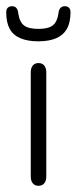

<svg xmlns="http://www.w3.org/2000/svg" viewBox="-21 -590 247 618"><path d="M78 -22Q78 -8 84.5 0Q91 8 103 8Q115 8 121.5 0Q128 -8 128 -22V-357Q128 -371 121.5 -379Q115 -387 103 -387Q91 -387 84.5 -379Q78 -371 78 -357ZM167 -546Q163 -519 148.5 -508Q134 -497 103 -497Q71 -497 56.5 -508Q42 -519 38 -546Q36 -570 18 -570Q9 -570 4 -565Q-1 -560 -1 -551Q-1 -518 10 -497.5Q21 -477 44.5 -467Q68 -457 102 -457Q137 -457 160 -467Q183 -477 194.5 -497.5Q206 -518 206 -551Q206 -560 201 -565Q196 -570 188 -570Q169 -570 167 -546Z"/></svg>

Font: Beiruti Light
Style: Regular
Weight: 300
Designer: Arlette Boutros
Foundry: Boutros
Version: Version 1.41